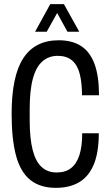

<svg xmlns="http://www.w3.org/2000/svg" viewBox="-20 -893 529 925"><path d="M249 12Q173 12 125.5 -26.5Q78 -65 57 -144Q36 -223 36 -344Q36 -527 92.5 -613Q149 -699 263 -699Q328 -699 371 -671Q414 -643 435.5 -584.5Q457 -526 457 -434H375Q375 -495 364 -537.5Q353 -580 327 -602Q301 -624 258 -624Q215 -624 184.5 -597.5Q154 -571 138.5 -514.5Q123 -458 123 -367V-315Q123 -226 137.5 -170Q152 -114 181 -88Q210 -62 253 -62Q295 -62 322 -83Q349 -104 362.5 -145.5Q376 -187 376 -251H456Q456 -159 432 -101Q408 -43 362 -15.5Q316 12 249 12ZM149 -740 222 -873H288L362 -740H305L238 -862H273L205 -740Z"/></svg>

Font: Archivo ExtraCondensed
Style: Regular
Weight: 400
Width: 2
Designer: Hector Gatti
Foundry: Omnibus-Type
Version: Version 2.001